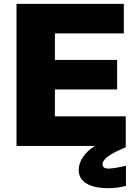

<svg xmlns="http://www.w3.org/2000/svg" viewBox="-20 -760 711 1000"><path d="M66 -740H625V-586H266V-448H590V-294H266V-154H635V7Q567 35 540.5 56Q514 77 514 96Q514 118 546 118Q560 118 586.5 113.5Q613 109 636 103V208Q594 220 544 220Q470 220 430 195.5Q390 171 390 125Q390 91 412 58Q434 25 475 0H66Z"/></svg>

Font: Encode Sans Normal
Style: ExtraBold
Weight: 800
Designer: Pablo Impallari, Andres Torresi
Foundry: Pablo Impallari, Andres Torresi
Version: Version 1.000; ttfautohint (v1.00) -l 8 -r 50 -G 200 -x 14 -